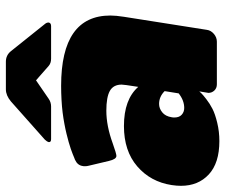

<svg xmlns="http://www.w3.org/2000/svg" viewBox="-80 -664 748 637"><g transform="rotate(-90 293.5 -346.0)"><path d="M360.8 -700H406.7Q428.3 -700 441.7 -683.3L531.7 -570.8Q536.7 -565 536.7 -559.2V-557.5Q535 -550 525 -550H416.7Q401.7 -550 392.5 -558.3L345 -600L284.2 -558.3Q272.5 -550 258.3 -550H150Q140 -550 140 -556.7V-557.5Q141.7 -564.2 148.3 -570.8L275 -683.3Q295 -700 315 -700ZM222.5 -150Q221.7 -146.7 221.7 -140.8Q221.7 -125 230.8 -116.7Q240 -108.3 253.3 -108.3Q278.3 -108.3 301.7 -126.7L309.2 -173.3Q290.8 -191.7 266.7 -191.7Q251.7 -191.7 238.8 -181.2Q225.8 -170.8 222.5 -150ZM-2.5 -150Q8.3 -220 59.6 -264.2Q110.8 -308.3 193.3 -308.3Q281.7 -308.3 323.3 -260.8L329.2 -300Q330.8 -311.7 330.8 -315.8Q330.8 -343.3 310 -355Q289.2 -366.7 244.2 -366.7Q194.2 -366.7 136.7 -345.8Q101.7 -333.3 94.2 -333.3Q83.3 -333.3 77.5 -358.3L61.7 -425Q60 -430.8 60 -438.3Q60 -443.3 60.8 -445.8Q63.3 -462.5 81.7 -470.8L88.3 -473.3Q94.2 -475.8 100.4 -478.3Q106.7 -480.8 117.5 -484.6Q128.3 -488.3 140.4 -491.7Q152.5 -495 167.5 -498.8Q182.5 -502.5 200.4 -505.8Q218.3 -509.2 237.9 -511.7Q257.5 -514.2 280.4 -515.4Q303.3 -516.7 326.7 -516.7Q560 -516.7 560 -353.3Q560 -335 555.8 -308.3L512.5 -33.3Q510.8 -20 499.2 -10Q487.5 0 473.3 0H331.7Q319.2 0 311.2 -8.3Q303.3 -16.7 303.3 -28.3Q303.3 -29.2 303.8 -30.8Q304.2 -32.5 304.2 -33.3L308.3 -58.3Q305.8 -55.8 301.7 -51.2Q297.5 -46.7 282.5 -35Q267.5 -23.3 250.4 -14.6Q233.3 -5.8 204.2 1.2Q175 8.3 143.3 8.3Q70.8 8.3 32.9 -26.7Q-5 -61.7 -5 -119.2Q-5 -133.3 -2.5 -150Z"/></g></svg>

Font: BoonTook Mon
Style: Italic
Weight: 400
Italic angle: -9°
Designer: Sungsit Sawaiwan
Foundry: FontUni
Version: Version 3.0